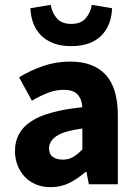

<svg xmlns="http://www.w3.org/2000/svg" viewBox="-20 -763 567 795"><path d="M190 12Q156 12 128.5 0.5Q101 -11 82 -31.5Q63 -52 52.5 -79Q42 -106 42 -138Q42 -216 108 -260Q174 -304 321 -319Q319 -352 301.5 -371.5Q284 -391 243 -391Q211 -391 179.5 -379Q148 -367 112 -346L59 -443Q107 -472 159.5 -490Q212 -508 271 -508Q367 -508 417.5 -453.5Q468 -399 468 -284V0H348L338 -51H334Q302 -23 267 -5.5Q232 12 190 12ZM240 -102Q265 -102 283 -113Q301 -124 321 -144V-231Q243 -220 213 -199Q183 -178 183 -149Q183 -125 198.5 -113.5Q214 -102 240 -102ZM275 -572Q232 -572 201 -584Q170 -596 149 -617.5Q128 -639 117.5 -667.5Q107 -696 106 -729L190 -743Q195 -711 215 -687.5Q235 -664 275 -664Q315 -664 335 -687.5Q355 -711 360 -743L444 -729Q443 -696 432.5 -667.5Q422 -639 401.5 -617.5Q381 -596 349.5 -584Q318 -572 275 -572Z"/></svg>

Font: Giro Regular
Style: Bold
Weight: 700
Designer: Paul D. Hunt
Foundry: Adobe Systems Incorporated
Version: Version 1.000;PS 1.0;hotconv 1.0.88;makeotf.lib2.5.647800